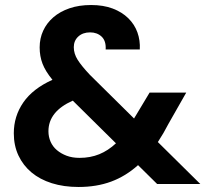

<svg xmlns="http://www.w3.org/2000/svg" viewBox="-20 -733 818 765"><path d="M401 -536Q403 -570 385 -587Q367 -604 339 -604Q310 -604 292 -587.5Q274 -571 274 -545Q274 -519 289.5 -494.5Q305 -470 338 -435L514 -261Q516 -263 516.5 -265Q517 -267 519 -269L576 -364H722L652 -241Q632 -202 609 -167L778 0H606L530 -75Q481 -31 423 -9.5Q365 12 293 12Q234 12 186.5 -3Q139 -18 105.5 -46Q72 -74 53.5 -113.5Q35 -153 35 -202Q35 -270 73 -325Q111 -380 189 -415Q161 -449 149.5 -479Q138 -509 138 -544Q138 -580 152 -610.5Q166 -641 192.5 -664Q219 -687 257 -700Q295 -713 343 -713Q392 -713 429 -699Q466 -685 491 -660.5Q516 -636 527.5 -604Q539 -572 537 -536ZM297 -104Q340 -104 375.5 -118.5Q411 -133 442 -162L270 -332Q173 -289 173 -210Q173 -188 181.5 -168.5Q190 -149 206.5 -135Q223 -121 245.5 -112.5Q268 -104 297 -104Z"/></svg>

Font: SVN-Poppins SemiBold
Style: Regular
Weight: 600
Designer: Ninad Kale (Devanagari), Jonny Pinhorn (Latin)
Foundry: Indian Type Foundry
Version: Version 3.002 2017